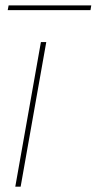

<svg xmlns="http://www.w3.org/2000/svg" viewBox="-20 -697 361 717"><path d="M37.1 0 132.8 -540H152.8L57.1 0ZM8.8 -659.2 12.2 -676.8H320.8L317.9 -659.2Z"/></svg>

Font: SVN-Poppins Thin
Style: Italic
Weight: 100
Italic angle: -10°
Designer: Ninad Kale (Devanagari), Jonny Pinhorn (Latin)
Foundry: Indian Type Foundry
Version: Version 3.002 2017